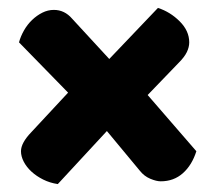

<svg xmlns="http://www.w3.org/2000/svg" viewBox="-20 -525 544 485"><path d="M379 -505Q410 -495 434 -471Q458 -447 458 -418Q458 -406 452 -393.5Q446 -381 432 -367L353 -285L476 -143Q465 -108 442 -87.5Q419 -67 386 -67Q375 -67 359.5 -73.5Q344 -80 333 -94L250 -194L126 -60Q106 -63 89 -71.5Q72 -80 59.5 -91.5Q47 -103 40 -116.5Q33 -130 33 -143Q33 -164 59 -191L152 -291L28 -418Q32 -433 40.5 -448Q49 -463 61 -474.5Q73 -486 87 -493Q101 -500 116 -500Q143 -500 162 -478L256 -376Z"/></svg>

Font: Baloo Bhaijaan
Style: Regular
Weight: 400
Designer: Devika Bhansali and Ek Type
Foundry: Ek Type
Version: Version 1.443;PS 1.000;hotconv 16.6.51;makeotf.lib2.5.65220;